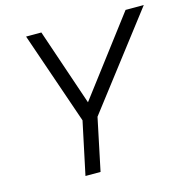

<svg xmlns="http://www.w3.org/2000/svg" viewBox="-108 -844 925 947"><g transform="rotate(-15 354.5 -370.0)"><path d="M213 0 270 -269 108 -740H186L319 -348L616 -740H709L346 -267L290 0Z"/></g></svg>

Font: Be Vietnam Pro Light
Style: Italic
Weight: 300
Italic angle: -12°
Designer: Lam Bao, Tony Le, Vietanh Nguyen
Foundry: Yellow Type Foundry
Version: Version 1.002; ttfautohint (v1.8.3)